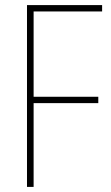

<svg xmlns="http://www.w3.org/2000/svg" viewBox="-20 -785 434 754"><path d="M112 -51V-380H366V-405H112V-740H381V-765H86V-51Z"/></svg>

Font: Noto Sans Tamil UI Condensed Thin
Style: Regular
Weight: 100
Width: 3
Designer: Jelle Bosma - Monotype Design Team
Foundry: Monotype Imaging Inc.
Version: Version 2.004